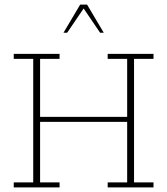

<svg xmlns="http://www.w3.org/2000/svg" viewBox="-20 -818 730 838"><path d="M40 0V-22H125V-561H40V-583H240V-561H155V-308H535V-561H450V-583H650V-561H565V-22H650V0H450V-22H535V-286H155V-22H240V0ZM257 -675 330 -798H360L433 -675H417L345 -781L273 -675Z"/></svg>

Font: Rokkitt SemiBold Thin
Style: Regular
Weight: 250
Version: Version 3.103